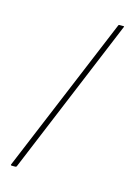

<svg xmlns="http://www.w3.org/2000/svg" viewBox="-104 -711 539 768"><g transform="rotate(15 166.0 -327.5)"><path d="M23 0Q18 0 19 -4L289 -652Q290 -655 293 -655H309Q315 -655 312 -651L43 -3Q41 0 38 0Z"/></g></svg>

Font: Sofia Sans Thin
Style: Regular
Weight: 250
Designer: Botio Nikoltchev, Ani Petrova
Foundry: lettersoup
Version: Version 4.101